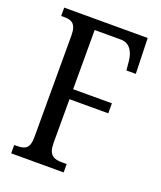

<svg xmlns="http://www.w3.org/2000/svg" viewBox="-133 -799 741 884"><g transform="rotate(20 237.0 -357.0)"><path d="M28 0H285V-41H261C221 -41 195 -53 195 -111V-326H385V-375H195V-665H323C369 -665 388 -626 392 -583L396 -540H442L437 -714H28V-673H45C79 -673 103 -662 103 -606V-107C103 -51 81 -41 41 -41H28Z"/></g></svg>

Font: Noto Serif Sinhala ExtraCondensed
Style: Regular
Weight: 400
Width: 2
Designer: Jelle Bosma - Monotype Design Team
Foundry: Monotype Imaging Inc.
Version: Version 2.007